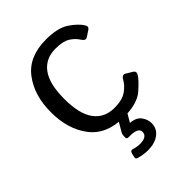

<svg xmlns="http://www.w3.org/2000/svg" viewBox="-211 -620 923 923"><g transform="rotate(-45 250.5 -159.0)"><path d="M41.5 -256.3Q41.5 -371.1 98.4 -446Q155.3 -521 272.5 -521Q351.6 -521 393.3 -492.9Q435.1 -464.8 453.6 -435.5Q463.9 -419.4 449.2 -409.7L418.5 -389.6Q403.8 -379.4 389.2 -402.8Q375 -425.3 349.4 -441.4Q323.7 -457.5 272.5 -457.5Q205.6 -457.5 168.9 -408.2Q132.3 -358.9 132.3 -256.3Q132.3 -153.8 168.9 -104.5Q205.6 -55.2 272.5 -55.2Q326.7 -55.2 355.5 -75.9Q384.3 -96.7 397.5 -121.1Q410.2 -144 426.3 -134.3L459 -114.7Q473.6 -106 463.4 -88.4Q451.2 -67.4 408 -29.5Q364.7 8.3 272.5 8.3Q155.3 8.3 98.4 -66.7Q41.5 -141.6 41.5 -256.3ZM179.7 193.4Q169.4 190.4 172.9 176.3L177.7 157.2Q181.6 142.6 196.3 147.5Q216.8 154.3 237.3 154.3Q260.7 154.3 273.7 146Q286.6 137.7 286.6 121.1Q286.6 106.4 272 99.4Q257.3 92.3 233.4 92.3H219.7Q208 92.3 208 80.1Q208 61.5 212.9 53.2L244.1 0Q250.5 -10.7 263.7 -10.7H293Q308.6 -10.7 302.2 0L274.9 46.9V48.3Q313.5 51.3 330.3 74.2Q347.2 97.2 347.2 122.6Q347.2 159.7 318.1 181.4Q289.1 203.1 241.2 203.1Q214.4 203.1 179.7 193.4Z"/></g></svg>

Font: Istok
Style: Regular
Weight: 500
Designer: Andrey V. Panov
Foundry: Andrey V. Panov
Version: Version 1.0.3